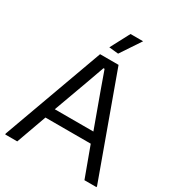

<svg xmlns="http://www.w3.org/2000/svg" viewBox="-218 -1081 1118 1215"><g transform="rotate(30 340.5 -473.5)"><path d="M302 -807 376 -947H468L370 -800ZM481 -295 390 -545 344 -674H336L290 -545L199 -295ZM7 -7 273 -740H408L674 -7V0H586L505 -220H174L95 0H7Z"/></g></svg>

Font: EncodeSans
Style: Regular
Weight: 400
Designer: Pablo Impallari, Andres Torresi
Foundry: Pablo Impallari, Andres Torresi
Version: Version 1.000; ttfautohint (v1.4.1)